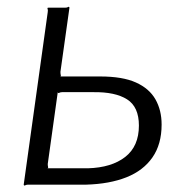

<svg xmlns="http://www.w3.org/2000/svg" viewBox="-20 -553 557 575"><path d="M51 0 123 -517Q124 -523 122.5 -526.5Q121 -530 125 -530H175Q181 -530 184 -532Q187 -534 188 -530L161 -338Q161 -332 162 -328Q163 -324 160 -324H280Q347 -324 387 -306Q427 -288 445.5 -255.5Q464 -223 464 -180Q464 -121 436.5 -81.5Q409 -42 358.5 -22Q308 -2 238 0H64Q59 0 55.5 2Q52 4 51 0ZM121 -49H243Q314 -51 355 -83Q396 -115 396 -177Q396 -233 360.5 -255.5Q325 -278 259 -277H166Q161 -277 157.5 -275Q154 -273 153 -277L123 -62Q123 -57 124 -53Q125 -49 121 -49Z"/></svg>

Font: Libre Franklin Light
Style: Italic
Weight: 300
Italic angle: -8°
Designer: Pablo Impallari, Rodrigo Fuenzalida, Nhung Nguyen
Foundry: Impallari Type
Version: Version 3.000